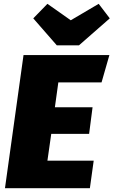

<svg xmlns="http://www.w3.org/2000/svg" viewBox="-20 -984 594 1004"><path d="M511 -553H285L267 -423H464L446 -284H248L228 -144H470L450 0H6L103 -696H552ZM554 -888 393 -747H277L154 -888L228 -964L350 -878L496 -964Z"/></svg>

Font: FiraGO Heavy
Style: Italic
Weight: 900
Italic angle: -8°
Designer: bBox Type GmbH
Foundry: bBox Type GmbH
Version: Version 1.001